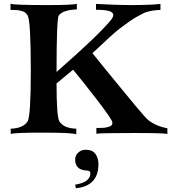

<svg xmlns="http://www.w3.org/2000/svg" viewBox="-20 -713 911 1022"><path d="M504 161Q504 277 384 289L380 270Q461 257 461 210Q461 195 443 195Q380 192 380 137Q380 113 398 98Q413 84 438 84Q470 84 487 105Q504 127 504 161ZM369 -342 281 -269Q281 -91 296 -67Q319 -30 386 -28V2Q366 -7 206 -7Q60 -7 37 0V-28Q103 -30 127 -67Q144 -96 144 -337Q144 -602 127 -631Q121 -641 112.5 -647Q104 -653 92.5 -655.5Q81 -658 73.5 -659Q66 -660 52 -660Q38 -660 36 -660V-693Q54 -686 233 -686Q371 -686 389 -693V-663Q315 -660 293 -631Q281 -616 281 -330Q503 -524 570 -606Q594 -635 573 -649Q555 -661 491 -661V-692Q612 -686 670 -686Q778 -686 834 -692V-660Q829 -660 813.5 -659Q798 -658 792 -656.5Q786 -655 771 -652Q756 -649 743.5 -642.5Q731 -636 711.5 -625.5Q692 -615 668.5 -598.5Q645 -582 616 -560Q600 -548 564 -515.5Q528 -483 500 -456L472 -430Q474 -427 559.5 -322Q645 -217 701 -150Q757 -83 769 -74Q811 -41 871 -30V0Q856 -5 689 -5Q506 -5 493 -1V-32Q494 -32 511.5 -32Q529 -32 536 -33Q543 -34 555.5 -37Q568 -40 573.5 -46Q579 -52 578 -62Q577 -77 496.5 -181.5Q416 -286 369 -342Z"/></svg>

Font: GFS Artemisia
Style: Bold
Weight: 700
Designer: Designed by Takis Katsoulidis.
Foundry: Designed by Takis Katsoulidis.
Version: Version 1.0